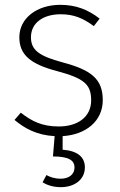

<svg xmlns="http://www.w3.org/2000/svg" viewBox="-20 -552 495 794"><path d="M405 -138C405 -227 355 -263 239 -294C143 -320 108 -344 108 -398C108 -457 158 -493 231 -493C285 -493 323 -477 368 -444L392 -475C343 -513 293 -532 229 -532C133 -532 60 -477 60 -398C60 -326 105 -287 216 -258C327 -228 357 -204 357 -137C357 -68 301 -29 223 -29C155 -29 112 -50 66 -86L40 -56C82 -21 132 7 206 11L199 95C262 95 288 110 288 140C288 172 262 187 231 187C205 187 187 180 172 172L156 202C174 213 199 222 232 222C285 222 331 193 331 140C331 99 303 72 239 67V11C335 5 405 -51 405 -138Z"/></svg>

Font: Fira Sans ExtraLight
Style: Regular
Weight: 200
Designer: bBox Type GmbH & Carrois Corporate GbR & Edenspiekermann AG
Foundry: bBox Type GmbH & Carrois Corporate GbR & Edenspiekermann AG
Version: Version 4.300;PS 004.300;hotconv 1.0.88;makeotf.lib2.5.64775